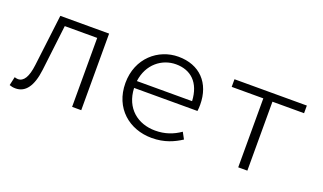

<svg xmlns="http://www.w3.org/2000/svg" viewBox="-63 -943 2226 1324"><g transform="rotate(20 1050.0 -281.0)"><path d="M41 6C55 11 67 14 86 14C158 14 204 -46 219 -171C233 -283 246 -394 259 -506H497V0H564V-562H206C190 -436 175 -311 160 -185C149 -94 122 -52 80 -52C70 -52 62 -55 55 -57Z M1322 -315C1322 -475 1225 -576 1069 -576C922 -576 786 -464 786 -281C786 -96 921 14 1085 14C1180 14 1246 -18 1299 -52L1273 -100C1221 -64 1163 -42 1090 -42C964 -42 860 -120 854 -269H1319C1321 -282 1322 -299 1322 -315ZM1071 -521C1179 -521 1254 -455 1261 -320H856C872 -448 968 -521 1071 -521Z M1716 -506V0H1783V-506H2015V-562H1484V-506Z"/></g></svg>

Font: Kawkab Mono Light
Style: Regular
Weight: 300
Monospace: yes
Designer: Abdullah Arif
Foundry: Abdullah Arif
Version: Version 1.000;PS 000.500;hotconv 1.0.88;makeotf.lib2.5.64775